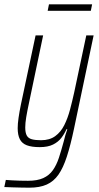

<svg xmlns="http://www.w3.org/2000/svg" viewBox="-54 -674 460 890"><path d="M82 196Q65 196 45 195.5Q25 195 5 194.5Q-15 194 -34 193L-27 160Q-15 161 2 162Q19 163 38.5 163.5Q58 164 76 164Q119 164 146.5 151.5Q174 139 191 115Q208 91 219 57.5Q230 24 241 -17Q244 -31 249 -47.5Q254 -64 258 -75H254Q245 -54 230.5 -35Q216 -16 192 -4Q168 8 130 8Q93 8 70.5 -0.5Q48 -9 38 -28.5Q28 -48 28 -80Q28 -100 32 -128Q36 -156 43 -190L111 -510H146L80 -195Q72 -158 67.5 -130.5Q63 -103 63 -83Q63 -59 70 -46Q77 -33 93.5 -28.5Q110 -24 136 -24Q176 -24 202 -43Q228 -62 244 -94Q260 -126 270.5 -165.5Q281 -205 290 -246L346 -510H380L289 -77Q273 -1 256 51.5Q239 104 217 135.5Q195 167 162.5 181.5Q130 196 82 196ZM167 -624 173 -654H373L367 -624Z"/></svg>

Font: Saira Condensed Thin
Style: Italic
Weight: 250
Width: 3
Italic angle: -12°
Designer: Hector Gatti with collaboration of the Omnibus-Type team
Foundry: Omnibus-Type
Version: Version 1.101